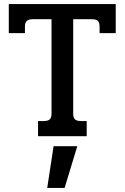

<svg xmlns="http://www.w3.org/2000/svg" viewBox="-20 -666 609 939"><path d="M166 -74H193Q215 -74 223.5 -82.5Q232 -91 232 -110V-572H140Q120 -572 111 -563.5Q102 -555 102 -536V-504H23V-646H546V-504H467V-536Q467 -556 458.5 -564Q450 -572 429 -572H338V-110Q338 -91 346.5 -82.5Q355 -74 377 -74H404V0H166ZM242 49H358L296 253H211Z"/></svg>

Font: Pridi
Style: Regular
Weight: 400
Designer: Katatrad Team
Foundry: CadsonDemak
Version: Version 1.001